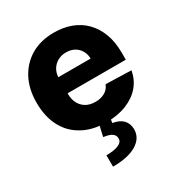

<svg xmlns="http://www.w3.org/2000/svg" viewBox="-184 -678 971 1039"><g transform="rotate(-30 301.5 -158.5)"><path d="M310.1 10.3Q223.6 10.3 162.6 -23.9Q99.6 -58.1 67.4 -120.6Q34.2 -182.6 34.2 -270.5Q34.2 -355.5 67.4 -418.5Q100.6 -481.4 161.6 -517.6Q222.2 -552.7 304.7 -552.7Q363.3 -552.7 411.1 -534.7Q460.4 -516.1 494.6 -481Q529.8 -445.3 549.3 -393.6Q568.8 -342.3 568.8 -273.9V-231H94.7V-331.5H407.2Q406.7 -358.9 394 -380.9Q381.8 -402.3 359.4 -415Q336.9 -427.2 308.1 -427.2Q278.8 -427.2 255.9 -414.6Q231.9 -400.9 219.2 -379.4Q205.6 -356.4 205.1 -328.6V-226.1Q205.1 -192.9 218.3 -168Q231.4 -143.1 255.9 -128.9Q279.8 -115.2 313 -115.2Q337.4 -115.2 355 -121.6Q375.5 -128.9 387.2 -140.1Q401.4 -153.8 407.7 -170.9L566.9 -166Q556.6 -111.3 523.9 -73.2Q491.2 -34.2 435.5 -11.7Q381.3 10.3 310.1 10.3ZM253.4 70.3 270 -2.9H339.4L334 29.3Q374 35.2 396.5 57.1Q418.9 79.1 419.9 116.2Q420.4 171.4 367.7 203.6Q314.5 235.8 219.7 235.8L219.2 164.6Q267.6 164.6 294.4 153.3Q321.8 142.1 322.3 120.1Q323.2 99.6 306.2 86.9Q291 75.7 253.4 70.3Z"/></g></svg>

Font: My Font
Style: Regular
Weight: 500
Designer: Rasmus Andersson
Foundry: rsms
Version: Version 0.001